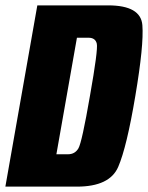

<svg xmlns="http://www.w3.org/2000/svg" viewBox="-53 -695 551 715"><path d="M-33 0 86 -675H349.5Q471.5 -675 477.2 -601.2Q483 -527.5 451 -338Q419 -147 387.2 -73.5Q355.5 0 233.5 0ZM157 -120.5H200Q226 -120.5 239 -142.5Q252 -164.5 282 -338Q312.5 -510 307.5 -532.2Q302.5 -554.5 276.5 -554.5H233.5Z"/></svg>

Font: Anybody Condensed ExtraBold
Style: Italic
Weight: 800
Width: 3
Italic angle: -10°
Designer: Tyler Finck
Foundry: Etcetera Type Company
Version: Version 1.010; ttfautohint (v1.8.3) -l 8 -r 50 -G 200 -x 14 